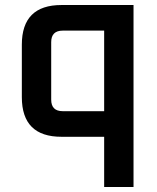

<svg xmlns="http://www.w3.org/2000/svg" viewBox="-20 -545 627 765"><path d="M67 -158V-367Q67 -525 225 -525H512V200H395V0H225Q67 0 67 -158ZM184 -148Q184 -102 230 -102H395V-423H230Q184 -423 184 -377Z"/></svg>

Font: Oxanium ExtraLight SemiBold
Style: Regular
Weight: 600
Version: Version 2.000